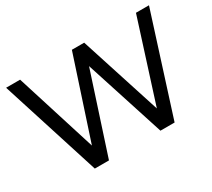

<svg xmlns="http://www.w3.org/2000/svg" viewBox="-144 -1042 1445 1306"><g transform="rotate(-30 578.0 -389.0)"><path d="M891.1 0H780L578.9 -623.3L375.6 0H264.4L16.7 -777.8H126.7L325.6 -145.6L533.3 -777.8H630L834.4 -143.3L1036.7 -777.8H1138.9Z"/></g></svg>

Font: Paperlogy 5 Medium
Style: Regular
Weight: 500
Designer: redesigned by Lee Juim, glyphs from Gmarket Sans & Montserrat
Foundry: PT&
Version: Version 1.001